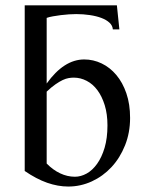

<svg xmlns="http://www.w3.org/2000/svg" viewBox="-20 -682 540 717"><path d="M154.3 -370.1Q218.8 -460 294.4 -460Q328.6 -460 359.6 -445.1Q390.6 -430.2 414.3 -402.1Q438 -374 451.9 -333.5Q465.8 -293 465.8 -241.7Q465.8 -186.5 447 -139.4Q428.2 -92.3 396.5 -58.1Q364.7 -23.9 322.8 -4.6Q280.8 14.6 234.9 14.6Q196.3 14.6 156 0.5Q115.7 -13.7 72.3 -43.5V-662.1H416.5L425.8 -572.3H401.4Q400.4 -586.4 388.9 -597.2Q377.4 -607.9 358.6 -615Q339.8 -622.1 315.4 -625.7Q291 -629.4 264.6 -629.4Q252.4 -629.4 237.3 -628.4Q222.2 -627.4 207 -625.5Q191.9 -623.5 178 -621.1Q164.1 -618.7 154.3 -615.2ZM381.3 -213.9Q381.3 -255.9 371.1 -289.1Q360.8 -322.3 343.8 -345.2Q326.7 -368.2 303.7 -380.1Q280.8 -392.1 255.4 -392.1Q246.6 -392.1 236.3 -390.4Q226.1 -388.7 214.1 -383.1Q202.1 -377.4 187.3 -367.2Q172.4 -356.9 154.3 -339.8V-71.3Q177.7 -47.4 204.6 -34.7Q231.4 -22 259.8 -22Q281.7 -22 303.5 -33.9Q325.2 -45.9 342.5 -70.1Q359.9 -94.2 370.6 -130.1Q381.3 -166 381.3 -213.9Z"/></svg>

Font: Doulos SIL Compact
Style: Regular
Weight: 400
Designer: Walt Agee, Victor Gaultney, Peter Martin, Debbi Hosken
Foundry: SIL International
Version: Version 4.110; 2011; Maintenance release ; LnSpcTght